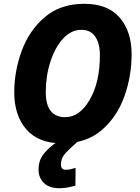

<svg xmlns="http://www.w3.org/2000/svg" viewBox="-20 -745 738 1011"><path d="M308 10Q434 10 515 -59.5Q596 -129 634.5 -236.5Q673 -344 673 -459Q673 -580 610 -652.5Q547 -725 424 -725Q298 -725 216 -655Q134 -585 94.5 -477.5Q55 -370 55 -259Q55 -137 119 -63.5Q183 10 308 10ZM324 -128Q221 -128 221 -260Q221 -344 245 -419Q269 -494 311.5 -541Q354 -588 409 -588Q457 -588 481.5 -552Q506 -516 506 -454Q506 -312 452.5 -220Q399 -128 324 -128ZM292 246Q318 246 337.5 242Q357 238 377 233L378 139Q365 143 352.5 146Q340 149 326 149Q301 149 301 121Q301 86 328 58Q355 30 390 0H284Q240 29 211.5 63.5Q183 98 183 148Q183 191 211 218.5Q239 246 292 246Z"/></svg>

Font: Noto Sans Display Extra
Style: Italic
Weight: 800
Italic angle: -12°
Designer: Monotype Design Team
Foundry: Monotype Imaging Inc.
Version: Version 1.900